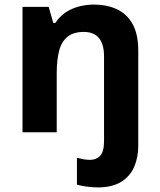

<svg xmlns="http://www.w3.org/2000/svg" viewBox="-20 -576 697 836"><path d="M405 240Q382 240 357 236.5Q332 233 315 228V111Q330 115 343.5 117.5Q357 120 373 120Q398 120 415.5 103Q433 86 433 37V-330Q433 -383 411 -410Q389 -437 345 -437Q300 -437 274 -416Q248 -395 237.5 -355Q227 -315 227 -257V0H78V-546H192L212 -476H221Q239 -504 265 -521.5Q291 -539 323 -547.5Q355 -556 388 -556Q447 -556 490.5 -535Q534 -514 558 -470Q582 -426 582 -356V59Q582 109 564.5 150Q547 191 508 215.5Q469 240 405 240Z"/></svg>

Font: Noto Sans Devanagari
Style: Regular
Weight: 400
Designer: Jelle Bosma - Monotype Design Team
Foundry: Monotype Imaging Inc.
Version: Version 2.003